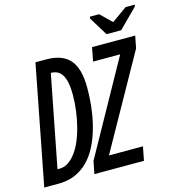

<svg xmlns="http://www.w3.org/2000/svg" viewBox="-126 -923 956 1026"><g transform="rotate(-15 352.0 -409.5)"><path d="M462.4 -809.1 464.4 -818.8H515.1L576.7 -758.8H577.6L661.6 -818.8H712.4L710.4 -809.1L606.9 -705.6H525.9ZM352.1 -458.5Q352.1 -320.3 317.4 -212.9Q282.7 -105.5 220.2 -52.7Q157.7 0 72.8 0H-7.8L120.1 -658.7H179.7Q268.6 -658.7 310.3 -610.4Q352.1 -562 352.1 -458.5ZM268.1 -442.4Q268.1 -512.7 248 -547.6Q228 -582.5 186.5 -582.5H184.6L85.9 -76.2H97.7Q143.6 -76.2 182.9 -125.7Q222.2 -175.3 245.1 -263.2Q268.1 -351.1 268.1 -442.4ZM543.9 0H269.5L283.2 -69.3L568.4 -582.5H418.5L433.1 -658.7H671.9L658.7 -591.3L370.6 -76.2H558.6Z"/></g></svg>

Font: Liberation Mono
Style: Italic
Weight: 400
Italic angle: -12°
Monospace: yes
Designer: Steve Matteson
Foundry: Ascender Corporation
Version: Version 2.1.5